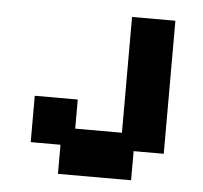

<svg xmlns="http://www.w3.org/2000/svg" viewBox="-42 -510 598 565"><g transform="rotate(5 257.5 -227.5)"><path d="M149 12V-74H61V-211H188V-125H326V-467H454V-74H365V12Z"/></g></svg>

Font: Pixelify Sans
Style: Bold
Weight: 700
Designer: Stefie Justprince
Foundry: Typecalism Foundryline
Version: Version 1.000